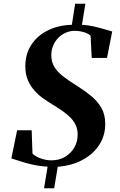

<svg xmlns="http://www.w3.org/2000/svg" viewBox="-20 -884 644 1031"><path d="M216.5 127 235.5 11Q187.5 8 148.2 -1.5Q109 -11 81.5 -20.5Q54 -30 41 -33.5L72 -184.5H150L154.5 -58.5Q174 -41.5 201.5 -32.2Q229 -23 256.5 -23Q297.5 -23 329.2 -41.8Q361 -60.5 379 -92Q397 -123.5 397 -161.5Q397 -188.5 387.5 -210Q378 -231.5 360.5 -250Q343 -268.5 318.8 -285.8Q294.5 -303 265.5 -320.5Q241.5 -335 215.5 -353Q189.5 -371 167 -395.5Q144.5 -420 130.2 -452.5Q116 -485 116 -528Q116 -593 147.5 -642.2Q179 -691.5 235.2 -720Q291.5 -748.5 366 -751L383.5 -864H438.5L420 -751Q454.5 -749 487 -741.2Q519.5 -733.5 544.8 -726Q570 -718.5 582.5 -715L554.5 -573H472.5L466.5 -691.5Q457 -703 431.5 -710.8Q406 -718.5 381.5 -718.5Q356 -718.5 333.2 -708.5Q310.5 -698.5 293 -680.8Q275.5 -663 265.5 -639.2Q255.5 -615.5 255.5 -587.5Q255.5 -553 271 -526.2Q286.5 -499.5 318 -474.8Q349.5 -450 396 -421.5Q434.5 -397 468.5 -369.5Q502.5 -342 523.8 -306Q545 -270 545 -219Q545.5 -157.5 514 -107.8Q482.5 -58 425.2 -26.5Q368 5 290 11.5L271 127Z"/></svg>

Font: Merriweather 120pt
Style: Bold Italic
Weight: 700
Italic angle: -7.8°
Version: Version 2.101